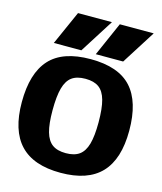

<svg xmlns="http://www.w3.org/2000/svg" viewBox="-131 -995 933 1105"><g transform="rotate(15 335.0 -442.0)"><path d="M195 -899H397L269 -697H105ZM444 -899H646L518 -697H355ZM15 -321Q15 -493 92 -577.5Q169 -662 335 -662Q501 -662 578 -577.5Q655 -493 655 -321Q655 -152 576 -68.5Q497 15 335 15Q173 15 94 -68.5Q15 -152 15 -321ZM472 -321Q472 -405 458.5 -453.5Q445 -502 415.5 -523.5Q386 -545 335 -545Q284 -545 254.5 -523.5Q225 -502 211.5 -453.5Q198 -405 198 -321Q198 -240 211.5 -192.5Q225 -145 254.5 -123.5Q284 -102 335 -102Q386 -102 415.5 -123.5Q445 -145 458.5 -192.5Q472 -240 472 -321Z"/></g></svg>

Font: Pridi
Style: Bold
Weight: 700
Designer: Katatrad Team
Foundry: CadsonDemak
Version: Version 1.001